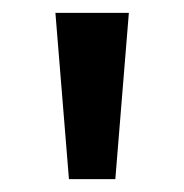

<svg xmlns="http://www.w3.org/2000/svg" viewBox="-20 -871 286 298"><path d="M87 -593 66 -851H180L159 -593Z"/></svg>

Font: Noto Sans Tamil UI SemiCondensed Medium
Style: Regular
Weight: 500
Width: 4
Designer: Jelle Bosma - Monotype Design Team
Foundry: Monotype Imaging Inc.
Version: Version 2.004; ttfautohint (v1.8.4.7-5d5b)